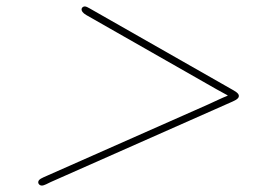

<svg xmlns="http://www.w3.org/2000/svg" viewBox="-20 -549 806 598"><path d="M99 19C99 24 104 29 110 29C118 29 129 22 138 18L696 -229C707 -234 724 -240 724 -250C724 -259 712 -265 698 -273L259 -523C255 -525 249 -529 244 -529C239 -529 234 -525 234 -520C234 -515 237 -509 249 -502L621 -290C644 -277 666 -264 689 -252V-251C669 -243 649 -233 629 -224L125 -1C112 5 99 9 99 19Z"/></svg>

Font: CMU Serif
Style: Italic
Weight: 500
Italic angle: -14.04°
Version: Version 0.7.0